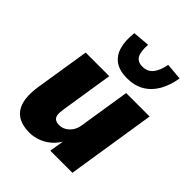

<svg xmlns="http://www.w3.org/2000/svg" viewBox="-216 -881 1013 1013"><g transform="rotate(45 290.5 -374.5)"><path d="M177 11Q124 11 90 -11Q56 -33 43.5 -77.5Q31 -122 41 -189L90 -498H266L219 -199Q215 -174 218 -158Q221 -142 232.5 -135Q244 -128 261 -128Q282 -128 300 -138.5Q318 -149 331 -168.5Q344 -188 347 -213L392 -498H567L489 0H324L339 -91H343Q317 -42 272.5 -15.5Q228 11 177 11ZM340 -556Q284 -556 250.5 -579.5Q217 -603 204.5 -647Q192 -691 199 -752L294 -760Q290 -709 303.5 -683Q317 -657 354 -657Q391 -657 412.5 -683Q434 -709 444 -760L537 -752Q527 -691 501.5 -647Q476 -603 435.5 -579.5Q395 -556 340 -556Z"/></g></svg>

Font: Nunito Sans 10pt SemiCondensed Black
Style: Italic
Weight: 900
Width: 4
Italic angle: -9°
Designer: Vernon Adams
Foundry: Vernon Adams
Version: Version 3.101;gftools[0.9.27]